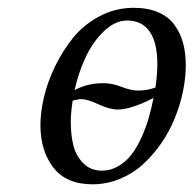

<svg xmlns="http://www.w3.org/2000/svg" viewBox="-20 -462 498 494"><path d="M167 -203.1Q162.1 -171.4 162.1 -148.9Q162.1 -114.3 168.9 -87.4Q175.8 -60.5 194.6 -41.7Q213.4 -22.9 242.2 -22.9Q265.1 -22.9 284.9 -34.7Q304.7 -46.4 318.6 -64.7Q332.5 -83 344 -108.4Q355.5 -133.8 362.5 -158.2Q369.6 -182.6 375 -210Q316.9 -180.2 283.2 -180.2Q262.2 -180.2 233.4 -193.6Q204.6 -207 189 -207Q185.5 -207 181.4 -206.3Q177.2 -205.6 173.1 -204.6Q168.9 -203.6 167 -203.1ZM379.9 -236.8Q384.8 -269 384.8 -297.9Q384.8 -352.5 365 -380.9Q345.2 -409.2 307.1 -409.2Q276.4 -409.2 248 -382.3Q219.7 -355.5 200.9 -315.9Q182.1 -276.4 171.9 -230Q203.6 -248 247.1 -248Q268.1 -248 292.7 -238.5Q317.4 -229 335 -229Q358.9 -229 379.9 -236.8ZM84 -140.1Q84 -172.4 92.8 -210.9Q101.6 -249.5 121.3 -290.5Q141.1 -331.5 168.2 -365Q195.3 -398.4 236.1 -420.2Q276.9 -441.9 324.2 -441.9Q360.8 -441.9 387.5 -430.2Q414.1 -418.5 429.2 -397.5Q444.3 -376.5 451.2 -350.8Q458 -325.2 458 -293.9Q458 -261.7 450.7 -226.6Q443.4 -191.4 429.4 -157.2Q415.5 -123 394.3 -92.5Q373 -62 347.2 -38.6Q321.3 -15.1 287.8 -1.5Q254.4 12.2 217.8 12.2Q150.4 12.2 117.2 -31Q84 -74.2 84 -140.1Z"/></svg>

Font: Common Serif SemiBold
Style: Italic
Weight: 600
Italic angle: -12°
Designer: Philipp H. Poll, Khaled Hosny
Foundry: Stefan Peev, Context Ltd.
Version: Version 1.026